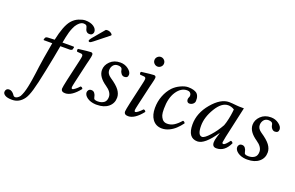

<svg xmlns="http://www.w3.org/2000/svg" viewBox="-186 -1131 2766 1802"><g transform="rotate(20 1197.0 -230.0)"><path d="M189 -390H107Q101 -390 101 -392Q101 -397 105 -409Q109 -425 133 -426L199 -429Q230 -577 278 -634Q306 -667 344 -682.5Q382 -698 409 -698Q461 -698 492.5 -676.5Q524 -655 524 -624Q524 -613 515 -601.5Q506 -590 486 -590Q449 -590 440 -639Q437 -654 428 -659.5Q419 -665 401 -665Q391 -665 377.5 -658.5Q364 -652 347 -633Q330 -614 318 -585Q299 -542 288 -486L277 -429H387Q394 -429 394 -424L389 -402Q388 -397 379.5 -393.5Q371 -390 363 -390H270L267 -373Q251 -280 220 -130Q191 13 171.5 79.5Q152 146 131 175Q86 238 15 238Q-32 238 -54.5 224.5Q-77 211 -77 192Q-77 177 -68 166.5Q-59 156 -40 156Q-25 156 -11.5 166Q2 176 10 188Q20 205 34 205Q45 205 58 196.5Q71 188 80 175Q85 167 90 154.5Q95 142 99.5 130Q104 118 108.5 99.5Q113 81 116 67.5Q119 54 123 31.5Q127 9 129 -3.5Q131 -16 134.5 -41Q138 -66 139.5 -75.5Q141 -85 144 -110Q147 -135 148 -141Q156 -205 189 -390Z M619 -680Q625 -682 633 -682Q664 -682 684 -659V-648L547 -539Q524 -520 514 -520Q508 -520 504.5 -524Q501 -528 502 -533Q504 -543 519 -561ZM559 -320 514 -124Q503 -76 503 -67Q503 -50 513 -50Q521 -50 540 -64.5Q559 -79 578 -100Q595 -100 601 -83Q528 10 462 10Q421 10 421 -23Q421 -37 438 -115L485 -321Q494 -359 494 -372Q494 -390 476 -392L436 -395Q425 -411 435 -423Q537 -436 559 -436Q579 -436 579 -415Q579 -407 576.5 -394Q574 -381 568 -355.5Q562 -330 559 -320Z M764 10Q714 7 681.5 -16Q649 -39 649 -68Q649 -80 658 -91.5Q667 -103 686 -103Q706 -103 718 -87Q730 -71 733 -50Q735 -34 745 -28.5Q755 -23 776 -23Q813 -23 837 -40.5Q861 -58 861 -97Q861 -146 800 -187Q713 -246 713 -314Q713 -363 752 -401Q791 -439 853 -439Q898 -439 932.5 -413Q967 -387 967 -359Q967 -325 931 -325Q913 -325 900 -341Q887 -357 885 -377Q881 -406 840 -406Q810 -406 793.5 -385Q777 -364 777 -335Q777 -299 817 -272Q883 -228 909.5 -192Q936 -156 936 -118Q936 -61 893.5 -25.5Q851 10 779 10Z M1158.5 -536Q1144 -550 1144 -570Q1144 -590 1158.5 -604Q1173 -618 1192 -618Q1211 -618 1225.5 -604Q1240 -590 1240 -570Q1240 -550 1225.5 -536Q1211 -522 1192 -522Q1173 -522 1158.5 -536ZM1188 -320 1143 -124Q1132 -76 1132 -67Q1132 -50 1142 -50Q1150 -50 1169 -64.5Q1188 -79 1207 -100Q1224 -100 1230 -83Q1157 10 1091 10Q1050 10 1050 -23Q1050 -37 1067 -115L1114 -321Q1123 -359 1123 -372Q1123 -390 1105 -392L1065 -395Q1054 -411 1064 -423Q1166 -436 1188 -436Q1209 -436 1209 -415Q1209 -407 1206 -394Q1203 -381 1197 -355.5Q1191 -330 1188 -320Z M1428 10Q1366 10 1332 -38Q1302 -80 1302 -149Q1302 -214 1324 -271Q1346 -328 1384 -369Q1414 -400 1456 -419.5Q1498 -439 1530 -439Q1561 -439 1583 -432.5Q1605 -426 1616.5 -417Q1628 -408 1634 -393.5Q1640 -379 1641 -368.5Q1642 -358 1642 -343Q1642 -325 1626.5 -311.5Q1611 -298 1590 -298Q1582 -298 1575.5 -302.5Q1569 -307 1566 -314.5Q1563 -322 1563 -330Q1563 -343 1568 -351Q1573 -359 1573 -370Q1573 -385 1565 -394Q1557 -403 1548.5 -405.5Q1540 -408 1531 -408Q1470 -408 1427 -343.5Q1384 -279 1384 -171Q1384 -129 1390 -109Q1396 -89 1409 -72Q1427 -49 1459 -49Q1496 -49 1527 -68.5Q1558 -88 1591 -126Q1598 -126 1604.5 -121Q1611 -116 1613 -108Q1588 -74 1560 -48Q1532 -22 1497.5 -6Q1463 10 1428 10Z M2018 -433Q2026 -431 2088 -431L2019 -120Q2009 -72 2009 -64Q2009 -50 2021 -50Q2038 -50 2077 -103Q2090 -103 2100 -87Q2056 10 1972 10Q1931 10 1931 -35Q1931 -57 1941 -90L1954 -132L1952 -134Q1855 10 1783 10Q1686 10 1686 -125Q1686 -239 1770.5 -339Q1855 -439 1938 -439Q1964 -439 2018 -433ZM1968 -219Q1979 -247 1988 -289.5Q1997 -332 2000 -360L2003 -389Q1973 -408 1941 -408Q1876 -408 1821 -317Q1766 -226 1766 -141Q1766 -45 1810 -45Q1834 -45 1882.5 -98.5Q1931 -152 1968 -219Z M2268 10Q2218 7 2185.5 -16Q2153 -39 2153 -68Q2153 -80 2162 -91.5Q2171 -103 2190 -103Q2210 -103 2222 -87Q2234 -71 2237 -50Q2239 -34 2249 -28.5Q2259 -23 2280 -23Q2317 -23 2341 -40.5Q2365 -58 2365 -97Q2365 -146 2304 -187Q2217 -246 2217 -314Q2217 -363 2256 -401Q2295 -439 2357 -439Q2402 -439 2436.5 -413Q2471 -387 2471 -359Q2471 -325 2435 -325Q2417 -325 2404 -341Q2391 -357 2389 -377Q2385 -406 2344 -406Q2314 -406 2297.5 -385Q2281 -364 2281 -335Q2281 -299 2321 -272Q2387 -228 2413.5 -192Q2440 -156 2440 -118Q2440 -61 2397.5 -25.5Q2355 10 2283 10Z"/></g></svg>

Font: Linux Libertine O
Style: Italic
Weight: 400
Italic angle: -12°
Designer: Philipp H. Poll
Foundry: Philipp H. Poll
Version: Version 5.1.6